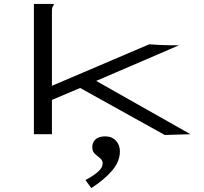

<svg xmlns="http://www.w3.org/2000/svg" viewBox="-20 -685 1040 980"><path d="M389 -236 245 -175V0H153V-665H254V-658Q248 -652 246.5 -645Q245 -638 245 -621V-247L742 -459Q765 -457 795.5 -455.5Q826 -454 851 -454H894L471 -272L952 0L821 4ZM446 275 416 234Q458 212 481 191Q504 170 504 149Q504 133 490.5 122.5Q477 112 464 100Q451 88 451 65Q451 43 467 27Q483 11 517 11Q551 11 571.5 33Q592 55 592 88Q592 139 552.5 185.5Q513 232 446 275Z"/></svg>

Font: Inconsolata UltraExpanded
Style: Regular
Weight: 400
Width: 9
Monospace: yes
Designer: Raph Levien, Cyreal, Brenton Simpson
Foundry: Raph Levien, Cyreal, Google
Version: Version 3.000; ttfautohint (v1.8.2.53-6de2)